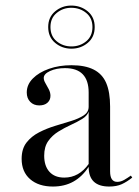

<svg xmlns="http://www.w3.org/2000/svg" viewBox="-20 -662 502 693"><path d="M171 11.3Q119.4 11.3 88.7 -15.3Q58.1 -41.9 58.1 -88.7Q58.1 -125 75.8 -147.6Q93.5 -170.2 121 -184.3Q148.4 -198.4 179 -207.7Q209.7 -216.9 237.1 -225.4Q264.5 -233.9 282.3 -245.6Q300 -257.3 300 -276.6V-328.2Q300 -371.8 278.6 -394Q257.3 -416.1 214.5 -416.1Q183.1 -416.1 160.5 -405.6Q137.9 -395.2 137.9 -380.6Q137.9 -371.8 144 -361.7Q150 -351.6 156 -339.9Q162.1 -328.2 162.1 -316.1Q162.1 -300.8 151.2 -291.1Q140.3 -281.5 121.8 -281.5Q101.6 -281.5 89.1 -294.4Q76.6 -307.3 76.6 -328.2Q76.6 -356.5 98.4 -378.6Q120.2 -400.8 156.9 -413.7Q193.5 -426.6 237.9 -426.6Q287.1 -426.6 318.1 -410.9Q349.2 -395.2 363.3 -362.5Q377.4 -329.8 377.4 -277.4V-43.5Q377.4 -24.2 383.9 -14.9Q390.3 -5.6 403.2 -5.6Q416.1 -5.6 428.6 -12.9Q441.1 -20.2 452.4 -28.2L457.3 -21Q437.9 -5.6 419.4 2.8Q400.8 11.3 374.2 11.3Q300 11.3 300 -59.7Q276.6 -24.2 244.8 -6.5Q212.9 11.3 171 11.3ZM212.1 -21Q238.7 -21 260.9 -33.5Q283.1 -46 300 -70.2V-258.9Q294.4 -243.5 276.6 -232.7Q258.9 -221.8 235.9 -211.3Q212.9 -200.8 190.7 -187.1Q168.5 -173.4 154 -152.8Q139.5 -132.3 139.5 -100Q139.5 -62.9 158.5 -41.9Q177.4 -21 212.1 -21ZM237.9 -486.3Q204 -486.3 179 -507.3Q154 -528.2 154 -564.5Q154 -600 179 -621Q204 -641.9 237.1 -641.9Q271.8 -641.9 296.8 -621Q321.8 -600 321.8 -564.5Q321.8 -528.2 296.8 -507.3Q271.8 -486.3 237.9 -486.3ZM237.9 -494.4Q268.5 -494.4 291.1 -512.9Q313.7 -531.5 313.7 -564.5Q313.7 -596.8 291.1 -615.3Q268.5 -633.9 237.1 -633.9Q207.3 -633.9 184.7 -615.3Q162.1 -596.8 162.1 -564.5Q162.1 -531.5 184.7 -512.9Q207.3 -494.4 237.9 -494.4Z"/></svg>

Font: Playfair 144pt
Style: Regular
Weight: 400
Designer: Claus Eggers Sørensen
Foundry: Claus Eggers Sørensen
Version: Version 2.001;gftools[0.9.30]